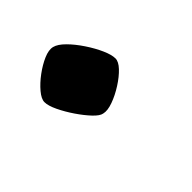

<svg xmlns="http://www.w3.org/2000/svg" viewBox="-41 -212 298 298"><g transform="rotate(45 107.5 -63.0)"><path d="M58 0Q51 0 41.5 -8Q32 -16 23.5 -27.5Q15 -39 10 -50.5Q5 -62 7 -70Q9 -78 18.5 -87.5Q28 -97 41.5 -106Q55 -115 67.5 -120.5Q80 -126 88 -126Q95 -126 103.5 -118Q112 -110 120 -97.5Q128 -85 132.5 -72.5Q137 -60 135 -52Q134 -46 125 -37.5Q116 -29 103.5 -20.5Q91 -12 78.5 -6Q66 0 58 0Z"/></g></svg>

Font: Texturina Medium 12pt ExtraLight
Style: Italic
Weight: 250
Italic angle: -11°
Version: Version 1.002